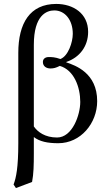

<svg xmlns="http://www.w3.org/2000/svg" viewBox="-20 -718 557 976"><path d="M152 -75.3V-490C152 -641 217 -665 256 -665C310 -665 350 -617 350 -546C350 -504 327 -433 287 -418C259 -428 242 -428 227 -428C212 -428 198 -420 198 -403C198 -380 217 -370 236 -370C253 -370 264 -373 284 -383C357 -362 388 -274 388 -200C388 -134 348 -19 270 -19C209 -19 171.4 -47.1 152 -75.3ZM152 61V-21.3C181.5 1.4 221.1 10 276 10C390 10 474 -91 474 -204C474 -346.9 363.6 -385.4 317 -401V-403C385 -426 428 -483 428 -556C428 -650 352 -698 266 -698C132 -698 73 -600 73 -449V10C73 134 62 186 49 220L61 238L143 207C151 167 152 120 152 61Z"/></svg>

Font: Libertinus Serif
Style: Regular
Weight: 400
Designer: Philipp H. Poll
Foundry: Khaled Hosny
Version: Version 6.2